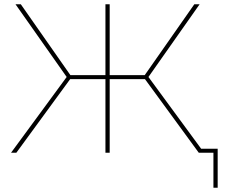

<svg xmlns="http://www.w3.org/2000/svg" viewBox="-20 -720 1061 905"><path d="M656 -357 674 -365 942 0H917ZM489 -366H678V-347H489ZM656 -357 896 -700H921L674 -349ZM32 0 300 -365 318 -357 57 0ZM477 0V-700H497V0ZM296 -347V-366H485V-347ZM53 -700H78L318 -357L300 -349ZM986 -9 995 0H917V-19H1006V165H986Z"/></svg>

Font: Montserrat
Style: Regular
Weight: 400
Designer: Julieta Ulanovsky
Foundry: Julieta Ulanovsky
Version: Version 8.000